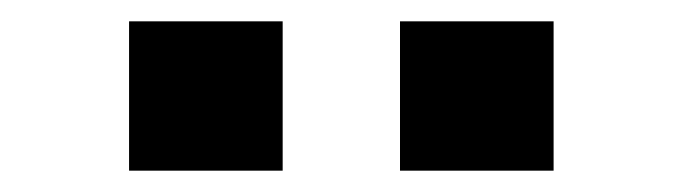

<svg xmlns="http://www.w3.org/2000/svg" viewBox="-20 -762 640 180"><path d="M101 -602V-742H245V-602ZM355 -602V-742H499V-602Z"/></svg>

Font: Chivo Mono Black
Style: Regular
Weight: 900
Designer: Hector Gatti
Foundry: Omnibus-Type
Version: Version 1.008